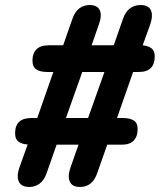

<svg xmlns="http://www.w3.org/2000/svg" viewBox="-20 -734 640 763"><path d="M97 9Q65 9 55 -12Q45 -33 57 -68L90 -160Q67 -161 53.5 -171Q40 -181 40 -204Q40 -265 104 -265H128L192 -448H167Q140 -448 124.5 -458Q109 -468 109 -494Q109 -522 125 -538Q141 -554 173 -554H231L268 -660Q278 -688 295.5 -701Q313 -714 336 -714Q367 -714 376.5 -693.5Q386 -673 373 -637L344 -554H432L469 -660Q479 -688 497 -701Q515 -714 538 -714Q570 -714 579.5 -693.5Q589 -673 577 -637L547 -554Q569 -552 582 -542Q595 -532 595 -510Q595 -480 579.5 -464Q564 -448 532 -448H509L445 -265H469Q495 -265 511 -255.5Q527 -246 527 -221Q527 -192 511.5 -175.5Q496 -159 463 -159H406L366 -45Q347 9 298 9Q267 9 257.5 -12Q248 -33 260 -68L292 -159H205L165 -45Q155 -17 137 -4Q119 9 97 9ZM242 -265H330L395 -448H307Z"/></svg>

Font: Nunito Black
Style: Italic
Weight: 900
Italic angle: -9°
Designer: Vernon Adams
Foundry: Vernon Adams
Version: Version 3.601; ttfautohint (v1.8.2.53-6de2)